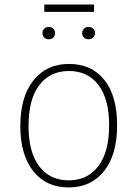

<svg xmlns="http://www.w3.org/2000/svg" viewBox="-20 -811 602 841"><path d="M392 -759H174V-791H392ZM193 -693Q206 -693 213.5 -685.5Q221 -678 221 -666Q221 -654 213.5 -646.5Q206 -639 193 -639Q181 -639 173.5 -647Q166 -655 166 -666Q166 -677 173.5 -685Q181 -693 193 -693ZM348 -685.5Q356 -693 368 -693Q380 -693 388 -685.5Q396 -678 396 -666Q396 -654 388 -646.5Q380 -639 368 -639Q356 -639 348 -646.5Q340 -654 340 -666Q340 -678 348 -685.5ZM282 -531Q381 -531 437 -461Q493 -391 493 -262Q493 -134 436 -62Q379 10 281 10Q182 10 125.5 -61.5Q69 -133 69 -259Q69 -387 126.5 -459Q184 -531 282 -531ZM105 -259Q105 -145 151.5 -83Q198 -21 281 -21Q363 -21 410.5 -83Q458 -145 458 -262Q458 -377 411.5 -438.5Q365 -500 282 -500Q199 -500 152 -438Q105 -376 105 -259Z"/></svg>

Font: Fira Sans UltraLight
Style: Regular
Weight: 200
Designer: Carrois Corporate & Edenspiekermann AG
Foundry: Carrois Corporate GbR & Edenspiekermann AG
Version: Version 4.106;PS 004.106;hotconv 1.0.70;makeotf.lib2.5.58329